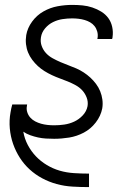

<svg xmlns="http://www.w3.org/2000/svg" viewBox="-20 -558 540 783"><path d="M342 205Q309 205 275.5 203Q242 201 211 192.5Q180 184 152 169Q124 154 101 133Q78 112 61 85.5Q44 59 33.5 29Q23 -1 20 -34Q17 -67 23 -100Q24 -108 26 -116Q28 -124 30 -132H91Q90 -131 90 -130Q90 -129 90 -127Q87 -114 91 -101Q95 -88 103.5 -78.5Q112 -69 123.5 -63Q135 -57 147.5 -53.5Q160 -50 173.5 -48.5Q187 -47 201 -47Q221 -47 242 -50Q263 -53 282.5 -62Q302 -71 317.5 -87.5Q333 -104 337 -125Q340 -143 333.5 -160Q327 -177 315.5 -189.5Q304 -202 288.5 -210.5Q273 -219 257 -225.5Q241 -232 224.5 -238Q208 -244 192 -251.5Q176 -259 161.5 -268Q147 -277 134.5 -288.5Q122 -300 111.5 -314Q101 -328 94.5 -344Q88 -360 86 -378Q84 -396 87 -415Q92 -444 111 -470Q130 -496 157.5 -511.5Q185 -527 215 -532.5Q245 -538 274 -538Q296 -538 316.5 -536Q337 -534 356.5 -527.5Q376 -521 393 -510.5Q410 -500 421.5 -484.5Q433 -469 437.5 -448.5Q442 -428 439 -407Q439 -405 438.5 -403Q438 -401 437 -399H377Q377 -401 377.5 -402Q378 -403 378 -404Q380 -417 376.5 -429.5Q373 -442 365.5 -451.5Q358 -461 347.5 -467Q337 -473 325 -476.5Q313 -480 300 -481.5Q287 -483 274 -483Q255 -483 235 -480Q215 -477 196.5 -468Q178 -459 164 -442.5Q150 -426 147 -406Q144 -387 150 -370.5Q156 -354 167.5 -341.5Q179 -329 194.5 -320.5Q210 -312 226 -305Q242 -298 258.5 -292Q275 -286 291 -279Q307 -272 321.5 -262.5Q336 -253 348.5 -241.5Q361 -230 371.5 -216Q382 -202 388.5 -186Q395 -170 397.5 -152Q400 -134 397 -116Q391 -85 370.5 -58.5Q350 -32 321.5 -17Q293 -2 262 3Q231 8 201 8Q184 8 167.5 7Q151 6 135 2.5Q119 -1 103.5 -6.5Q88 -12 75 -21Q80 8 93.5 33.5Q107 59 126.5 79.5Q146 100 171 115Q196 130 223.5 138Q251 146 281.5 148Q312 150 342 150H343V205Z"/></svg>

Font: Iosevka Curly Light Oblique
Style: Regular
Weight: 300
Italic angle: -9°
Monospace: yes
Designer: Belleve Invis
Foundry: Belleve Invis
Version: Version 11.1.0; ttfautohint (v1.8.3)